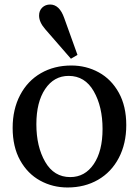

<svg xmlns="http://www.w3.org/2000/svg" viewBox="-20 -820 615 850"><path d="M296 -530Q362 -530 417.5 -499.5Q473 -469 506 -409.5Q539 -350 539 -266Q539 -184 506 -121Q473 -58 414 -24Q355 10 279 10Q213 10 157.5 -20.5Q102 -51 69 -110.5Q36 -170 36 -254Q36 -336 69 -399Q102 -462 161 -496Q220 -530 296 -530ZM291 -36Q356 -36 395 -93.5Q434 -151 434 -249Q434 -348 395 -416Q356 -484 284 -484Q219 -484 180 -426Q141 -368 141 -270Q141 -171 180 -103.5Q219 -36 291 -36ZM153 -751Q153 -773 167 -786.5Q181 -800 202 -800Q243 -800 264 -741L323 -577L294 -560L180 -691Q153 -722 153 -751Z"/></svg>

Font: Minipax
Style: Regular
Weight: 400
Designer: Raphaël Ronot, Igor Stepanchenko (Cyrillic)
Foundry: steppetype
Version: Version 1.002